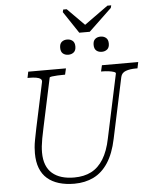

<svg xmlns="http://www.w3.org/2000/svg" viewBox="-68 -1135 954 1207"><g transform="rotate(-5 409.0 -531.5)"><path d="M465 -926H531L676 -1064L680 -1080H656L482 -955H523L399 -1080H377L373 -1064ZM189 -352Q180 -311 175 -283Q170 -255 168 -235Q166 -215 166 -196Q166 -151 179 -118Q192 -85 216.5 -64Q241 -43 275.5 -32.5Q310 -22 354 -22Q417 -22 462.5 -45.5Q508 -69 539 -119Q570 -169 586 -248L672 -651Q673 -657 660 -661.5Q647 -666 627.5 -668.5Q608 -671 589 -671H580L589 -710H818L810 -671H799Q762 -671 736 -661.5Q710 -652 704 -626L622 -242Q603 -151 565.5 -93.5Q528 -36 474 -9.5Q420 17 352 17Q298 17 255 4Q212 -9 182 -35Q152 -61 136.5 -101Q121 -141 121 -195Q121 -212 122.5 -232Q124 -252 129.5 -281Q135 -310 144 -354L204 -635Q208 -650 198 -657.5Q188 -665 170 -668Q152 -671 127 -671H116L124 -710H362L353 -671H344Q325 -671 304.5 -670Q284 -669 270 -667Q256 -665 255 -661ZM385 -794Q364 -794 350.5 -805.5Q337 -817 337 -842Q337 -867 350.5 -878.5Q364 -890 385 -890Q405 -890 419 -878.5Q433 -867 433 -842Q433 -817 419 -805.5Q405 -794 385 -794ZM596 -794Q575 -794 561.5 -805.5Q548 -817 548 -842Q548 -867 561.5 -878.5Q575 -890 596 -890Q616 -890 630 -878.5Q644 -867 644 -842Q644 -817 630 -805.5Q616 -794 596 -794Z"/></g></svg>

Font: Roboto Serif Thin
Style: Italic
Weight: 250
Italic angle: -10°
Version: Version 1.007